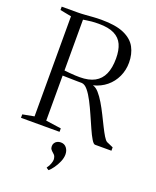

<svg xmlns="http://www.w3.org/2000/svg" viewBox="-178 -854 982 1205"><g transform="rotate(20 313.0 -251.0)"><path d="M22 0V-23L99 -37.5V-706L23.5 -720.5V-743H129Q152.5 -743 178.2 -745Q204 -747 231.5 -749Q259 -751 287 -751Q383.5 -751 438.8 -726.2Q494 -701.5 517.5 -657.8Q541 -614 541 -557Q541 -506.5 520.8 -462.8Q500.5 -419 463.8 -388.8Q427 -358.5 376.5 -346Q397 -341 417 -318.5Q437 -296 456.5 -263.2Q476 -230.5 494 -194.2Q512 -158 528.2 -125.2Q544.5 -92.5 558.2 -69.8Q572 -47 582.5 -41.5L626 -22.5V0H516.5Q506.5 0 492 -24Q477.5 -48 460.8 -85.8Q444 -123.5 425.2 -166.2Q406.5 -209 386.8 -247.2Q367 -285.5 346.5 -310.2Q326 -335 305.5 -336Q294 -336 275.2 -336.2Q256.5 -336.5 236.8 -337Q217 -337.5 200.5 -337.8Q184 -338 177 -338.5V-37.5L279.5 -23V0ZM280.5 -365.5Q341.5 -365.5 380 -386.5Q418.5 -407.5 437 -449.2Q455.5 -491 455.5 -553.5Q455.5 -608.5 438.8 -645.8Q422 -683 383.5 -702.2Q345 -721.5 280 -721.5Q252 -721.5 231.8 -719.5Q211.5 -717.5 198.2 -715.2Q185 -713 177 -712V-372.5Q194 -370.5 213.5 -368.8Q233 -367 250.8 -366.2Q268.5 -365.5 280.5 -365.5ZM363 121.5Q363 144.5 352 170.2Q341 196 325.5 217.5Q310 239 297 249.5H296L281 239.5V237Q293 221.5 299 204.2Q305 187 305 177.5Q305 167.5 301.2 157Q297.5 146.5 284.5 136.5Q276.5 130 270.5 122Q264.5 114 264.5 101Q264.5 89 270.2 79.8Q276 70.5 286.2 65Q296.5 59.5 309 59.5H311.5Q335 59.5 349 77.5Q363 95.5 363 121.5Z"/></g></svg>

Font: Merriweather 120pt Light
Style: Regular
Weight: 300
Version: Version 2.100